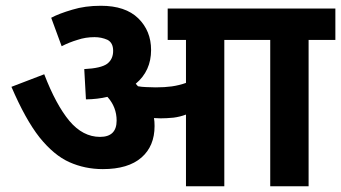

<svg xmlns="http://www.w3.org/2000/svg" viewBox="-20 -652 1194 672"><path d="M521 -210.9Q521 -140.6 475.1 -100.6Q428.7 -60.1 339.8 -60.1Q277.3 -60.1 222.7 -84.5Q168.9 -108.4 118.2 -171.4Q69.3 -233.4 20 -348.1L134.8 -392.1Q175.8 -285.6 222.7 -229Q270 -172.9 330.1 -172.9Q388.2 -172.9 388.2 -230Q388.2 -277.3 356 -313Q321.3 -304.7 280.8 -304.2L274.9 -410.2Q333.5 -413.1 355 -428.7Q376 -444.8 376 -474.1Q376 -502.4 356 -512.7Q335 -522 311 -522Q279.3 -522 252 -512.7Q222.2 -503.9 195.8 -490.2L159.2 -589.8Q186.5 -604.5 233.4 -618.2Q277.8 -631.8 333 -631.8Q418.9 -631.8 463.9 -587.9Q508.8 -543.9 508.8 -477.1Q508.8 -403.8 455.1 -358.9Q457.5 -355.5 462.9 -350.1Q476.1 -347.7 491.2 -347.2Q510.7 -346.2 524.9 -346.2Q556.6 -346.2 581.1 -349.6Q607.9 -353.5 630.9 -361.8V-512.2H566.9V-622.1H1153.8V-512.2H1060.1V0H925.8V-512.2H765.1V0H630.9V-251Q610.4 -243.2 587.4 -240.2Q562 -237.8 542 -237.8Q534.7 -237.8 519 -238.8Q521 -226.6 521 -210.9Z"/></svg>

Font: Droid Sans Thai
Style: Bold
Weight: 700
Designer: Steve Matteson
Foundry: Ascender Corporation
Version: Version 1.00